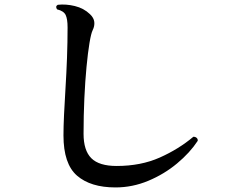

<svg xmlns="http://www.w3.org/2000/svg" viewBox="-20 -794 1040 841"><path d="M486 27Q377 27 317.5 -24.5Q258 -76 258 -201Q258 -238 260.5 -292Q263 -346 267 -409.5Q271 -473 273.5 -541Q276 -609 276 -674Q276 -711 267.5 -728.5Q259 -746 230 -753Q221 -766 233 -773Q269 -777 308 -767.5Q347 -758 374 -732Q391 -716 393 -698Q395 -680 386 -662Q379 -648 372 -606Q365 -564 359 -501.5Q353 -439 349.5 -363.5Q346 -288 346 -208Q346 -135 380 -101Q414 -67 491 -67Q597 -67 680 -104Q763 -141 827 -195Q836 -195 841.5 -190Q847 -185 846 -177Q812 -125 755.5 -78Q699 -31 629.5 -2Q560 27 486 27Z"/></svg>

Font: Zen Old Mincho
Style: Bold
Weight: 700
Designer: Yoshimichi Ohira
Foundry: Positype
Version: Version 1.500